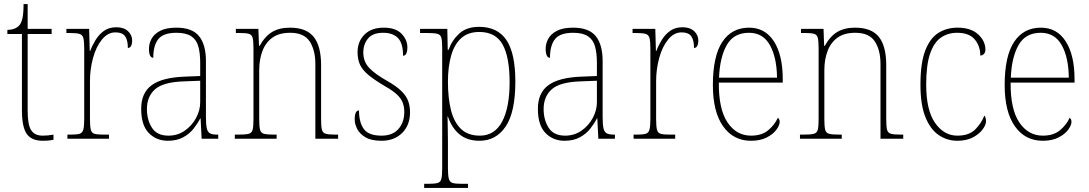

<svg xmlns="http://www.w3.org/2000/svg" viewBox="-20 -677 5314 937"><path d="M189 10Q134 10 110.5 -23.5Q87 -57 87 -141V-511H16V-531Q54 -532 73 -552Q84 -563 89.5 -588Q95 -613 95 -657H115V-536H232V-511H115V-135Q115 -67 132.5 -41Q150 -15 188 -15Q214 -15 241 -20V5Q227 8 214 9Q201 10 189 10Z M309 0V-20H324Q354 -20 368 -24Q382 -28 386.5 -44.5Q391 -61 391 -97V-441Q391 -476 386.5 -492Q382 -508 366.5 -512Q351 -516 316 -516H304V-536H415L418 -428H420Q430 -455 446.5 -482Q463 -509 487.5 -526.5Q512 -544 548 -544Q584 -544 604.5 -525Q625 -506 625 -479Q625 -464 620 -453.5Q615 -443 604 -443Q604 -481 590.5 -500Q577 -519 543 -519Q506 -519 477.5 -484Q449 -449 434 -394Q419 -339 419 -280V-97Q419 -61 423 -44.5Q427 -28 441.5 -24Q456 -20 486 -20H512V0Z M799 10Q743 10 706 -28Q669 -66 669 -146Q669 -224 720.5 -261.5Q772 -299 882 -303L957 -306V-371Q957 -417 948 -450Q939 -483 913.5 -500Q888 -517 841 -517Q777 -517 752.5 -486Q728 -455 728 -395Q707 -395 707 -440Q707 -464 719.5 -487.5Q732 -511 761.5 -526.5Q791 -542 841 -542Q918 -542 951.5 -500.5Q985 -459 985 -379V-107Q985 -70 989 -51.5Q993 -33 1004.5 -26.5Q1016 -20 1040 -20H1045V0H964L959 -99H957Q945 -75 925 -49.5Q905 -24 874 -7Q843 10 799 10ZM802 -15Q847 -15 882 -39.5Q917 -64 937 -101.5Q957 -139 957 -178V-283L880 -280Q777 -277 737 -241.5Q697 -206 697 -145Q697 -92 721.5 -53.5Q746 -15 802 -15Z M1126 0V-20H1144Q1178 -20 1193.5 -24Q1209 -28 1213 -44Q1217 -60 1217 -95V-442Q1217 -476 1213 -492Q1209 -508 1194.5 -512Q1180 -516 1150 -516H1131V-536H1241L1244 -453H1247Q1273 -500 1308 -521Q1343 -542 1395 -542Q1475 -542 1511 -497Q1547 -452 1547 -359V-95Q1547 -60 1551 -44Q1555 -28 1570.5 -24Q1586 -20 1619 -20H1630V0H1519V-365Q1519 -432 1491.5 -474.5Q1464 -517 1396 -517Q1342 -517 1309 -493Q1276 -469 1260.5 -427.5Q1245 -386 1245 -334V-95Q1245 -60 1249 -44Q1253 -28 1268.5 -24Q1284 -20 1318 -20H1330V0Z M1842 10Q1792 10 1763.5 -7Q1735 -24 1723 -48Q1711 -72 1711 -94Q1711 -138 1732 -138Q1732 -80 1755.5 -47.5Q1779 -15 1842 -15Q1896 -15 1924.5 -47.5Q1953 -80 1953 -131Q1953 -154 1946 -174Q1939 -194 1919.5 -213.5Q1900 -233 1861 -255Q1810 -285 1780 -309.5Q1750 -334 1737.5 -360Q1725 -386 1725 -422Q1725 -475 1759 -508.5Q1793 -542 1852 -542Q1911 -542 1939.5 -512.5Q1968 -483 1968 -447Q1968 -405 1947 -405Q1947 -466 1922 -491.5Q1897 -517 1850 -517Q1799 -517 1776 -489Q1753 -461 1753 -421Q1753 -376 1782 -345.5Q1811 -315 1868 -283Q1914 -257 1938.5 -233Q1963 -209 1972 -184Q1981 -159 1981 -129Q1981 -66 1942.5 -28Q1904 10 1842 10Z M2050 240V220H2071Q2101 220 2115.5 216Q2130 212 2134 195.5Q2138 179 2138 143V-442Q2138 -476 2134 -492Q2130 -508 2114.5 -512Q2099 -516 2063 -516H2030V-536H2163L2165 -434H2169Q2186 -481 2221.5 -513.5Q2257 -546 2318 -546Q2408 -546 2451.5 -481.5Q2495 -417 2495 -279Q2495 -130 2448 -60Q2401 10 2320 10Q2261 10 2223 -21Q2185 -52 2166 -108H2164Q2164 -93 2165 -64Q2166 -35 2166 13V143Q2166 179 2170.5 195.5Q2175 212 2189 216Q2203 220 2233 220H2264V240ZM2322 -15Q2394 -15 2430.5 -83.5Q2467 -152 2467 -276Q2467 -398 2433 -459.5Q2399 -521 2319 -521Q2264 -521 2230.5 -490.5Q2197 -460 2181.5 -405Q2166 -350 2166 -278Q2166 -198 2181 -139Q2196 -80 2230 -47.5Q2264 -15 2322 -15Z M2735 10Q2679 10 2642 -28Q2605 -66 2605 -146Q2605 -224 2656.5 -261.5Q2708 -299 2818 -303L2893 -306V-371Q2893 -417 2884 -450Q2875 -483 2849.5 -500Q2824 -517 2777 -517Q2713 -517 2688.5 -486Q2664 -455 2664 -395Q2643 -395 2643 -440Q2643 -464 2655.5 -487.5Q2668 -511 2697.5 -526.5Q2727 -542 2777 -542Q2854 -542 2887.5 -500.5Q2921 -459 2921 -379V-107Q2921 -70 2925 -51.5Q2929 -33 2940.5 -26.5Q2952 -20 2976 -20H2981V0H2900L2895 -99H2893Q2881 -75 2861 -49.5Q2841 -24 2810 -7Q2779 10 2735 10ZM2738 -15Q2783 -15 2818 -39.5Q2853 -64 2873 -101.5Q2893 -139 2893 -178V-283L2816 -280Q2713 -277 2673 -241.5Q2633 -206 2633 -145Q2633 -92 2657.5 -53.5Q2682 -15 2738 -15Z M3072 0V-20H3087Q3117 -20 3131 -24Q3145 -28 3149.5 -44.5Q3154 -61 3154 -97V-441Q3154 -476 3149.5 -492Q3145 -508 3129.5 -512Q3114 -516 3079 -516H3067V-536H3178L3181 -428H3183Q3193 -455 3209.5 -482Q3226 -509 3250.5 -526.5Q3275 -544 3311 -544Q3347 -544 3367.5 -525Q3388 -506 3388 -479Q3388 -464 3383 -453.5Q3378 -443 3367 -443Q3367 -481 3353.5 -500Q3340 -519 3306 -519Q3269 -519 3240.5 -484Q3212 -449 3197 -394Q3182 -339 3182 -280V-97Q3182 -61 3186 -44.5Q3190 -28 3204.5 -24Q3219 -20 3249 -20H3275V0Z M3645 10Q3559 10 3509 -60.5Q3459 -131 3459 -262Q3459 -403 3505 -472.5Q3551 -542 3636 -542Q3714 -542 3757 -475Q3800 -408 3800 -290V-274H3488Q3487 -144 3530.5 -79.5Q3574 -15 3645 -15Q3697 -15 3728.5 -41Q3760 -67 3776 -102Q3785 -96 3785 -82Q3785 -66 3769 -44Q3753 -22 3721.5 -6Q3690 10 3645 10ZM3772 -298Q3771 -396 3737.5 -456.5Q3704 -517 3635 -517Q3561 -517 3527 -457.5Q3493 -398 3489 -298Z M3884 0V-20H3902Q3936 -20 3951.5 -24Q3967 -28 3971 -44Q3975 -60 3975 -95V-442Q3975 -476 3971 -492Q3967 -508 3952.5 -512Q3938 -516 3908 -516H3889V-536H3999L4002 -453H4005Q4031 -500 4066 -521Q4101 -542 4153 -542Q4233 -542 4269 -497Q4305 -452 4305 -359V-95Q4305 -60 4309 -44Q4313 -28 4328.5 -24Q4344 -20 4377 -20H4388V0H4277V-365Q4277 -432 4249.5 -474.5Q4222 -517 4154 -517Q4100 -517 4067 -493Q4034 -469 4018.5 -427.5Q4003 -386 4003 -334V-95Q4003 -60 4007 -44Q4011 -28 4026.5 -24Q4042 -20 4076 -20H4088V0Z M4652 10Q4602 10 4561 -18Q4520 -46 4496 -106Q4472 -166 4472 -263Q4472 -370 4495.5 -430.5Q4519 -491 4559.5 -516.5Q4600 -542 4653 -542Q4718 -542 4753.5 -509.5Q4789 -477 4789 -434Q4789 -421 4781.5 -413.5Q4774 -406 4764 -406Q4764 -453 4736.5 -485Q4709 -517 4651 -517Q4606 -517 4572 -493.5Q4538 -470 4519 -415Q4500 -360 4500 -264Q4500 -139 4543.5 -77Q4587 -15 4652 -15Q4709 -15 4739 -45Q4769 -75 4784 -113Q4792 -103 4792 -85Q4792 -68 4775.5 -45.5Q4759 -23 4728 -6.5Q4697 10 4652 10Z M5069 10Q4983 10 4933 -60.5Q4883 -131 4883 -262Q4883 -403 4929 -472.5Q4975 -542 5060 -542Q5138 -542 5181 -475Q5224 -408 5224 -290V-274H4912Q4911 -144 4954.5 -79.5Q4998 -15 5069 -15Q5121 -15 5152.5 -41Q5184 -67 5200 -102Q5209 -96 5209 -82Q5209 -66 5193 -44Q5177 -22 5145.5 -6Q5114 10 5069 10ZM5196 -298Q5195 -396 5161.5 -456.5Q5128 -517 5059 -517Q4985 -517 4951 -457.5Q4917 -398 4913 -298Z"/></svg>

Font: Noto Serif Georgian SemiCondensed Thin
Style: Regular
Weight: 100
Width: 4
Designer: Monotype Design Team, Akaki Razmadze
Foundry: Google LLC
Version: Version 2.003; ttfautohint (v1.8.4.7-5d5b)